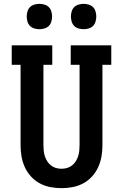

<svg xmlns="http://www.w3.org/2000/svg" viewBox="-20 -971 640 999"><path d="M300 8Q271 8 242 2.5Q213 -3 187 -17Q161 -31 141 -53Q121 -75 109 -101.5Q97 -128 92 -157Q87 -186 87 -215V-634H41V-735H252V-634H206V-215Q206 -201 207.5 -186.5Q209 -172 213.5 -158Q218 -144 226 -131.5Q234 -119 245.5 -110Q257 -101 271 -97Q285 -93 300 -93Q315 -93 329 -97Q343 -101 354.5 -110Q366 -119 374 -131.5Q382 -144 386.5 -158Q391 -172 392.5 -186.5Q394 -201 394 -215V-634H348V-735H559V-634H513V-215Q513 -186 508 -157Q503 -128 491 -101.5Q479 -75 459 -53Q439 -31 413 -17Q387 -3 358 2.5Q329 8 300 8ZM415 -819Q402 -819 388.5 -823Q375 -827 366 -836Q357 -845 353 -858.5Q349 -872 349 -885Q349 -898 353 -911.5Q357 -925 366 -934Q375 -943 388.5 -947Q402 -951 415 -951Q428 -951 441.5 -947Q455 -943 464 -934Q473 -925 477 -911.5Q481 -898 481 -885Q481 -872 477 -858.5Q473 -845 464 -836Q455 -827 441.5 -823Q428 -819 415 -819ZM185 -819Q172 -819 158.5 -823Q145 -827 136 -836Q127 -845 123 -858.5Q119 -872 119 -885Q119 -898 123 -911.5Q127 -925 136 -934Q145 -943 158.5 -947Q172 -951 185 -951Q198 -951 211.5 -947Q225 -943 234 -934Q243 -925 247 -911.5Q251 -898 251 -885Q251 -872 247 -858.5Q243 -845 234 -836Q225 -827 211.5 -823Q198 -819 185 -819Z"/></svg>

Font: Iosevka Etoile
Style: Bold
Weight: 700
Designer: Belleve Invis
Foundry: Belleve Invis
Version: Version 28.1.0; ttfautohint (v1.8.4)